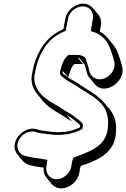

<svg xmlns="http://www.w3.org/2000/svg" viewBox="-20 -856 695 1056"><path d="M437 -836C392 -836 347 -798 339 -753L329 -696C314 -689 301 -683 286 -673C222 -633 175 -554 158 -459C144 -401 164 -364 188 -335L217 -299C240 -272 271 -251 304 -233C329 -219 352 -201 376 -188L347 -223L367 -211C385 -199 400 -185 416 -173C418 -170 418 -168 420 -166V-160L419 -155C417 -154 415 -153 412 -152C387 -141 354 -130 322 -130C313 -129 305 -129 297 -129C266 -129 238 -135 210 -138C205 -138 199 -141 194 -141C146 -163 93 -132 72 -94C53 -59 59 -27 76 -7L105 29C128 56 174 59 220 66C218 87 223 106 235 120L264 156C276 171 296 180 318 180C363 180 408 141 416 96C418 82 420 66 425 56C447 48 470 42 490 32C558 3 616 -43 618 -134C622 -190 607 -226 583 -255L554 -290C516 -336 457 -363 407 -399C385 -412 359 -425 340 -441C335 -445 326 -449 324 -456L326 -465L355 -430C363 -457 371 -488 390 -504H437L408 -539C410 -538 412 -538 415 -538L444 -503L445 -502L452 -480C453 -477 454 -473 455 -468L458 -457C460 -447 464 -438 471 -430L500 -394C555 -327 669 -405 653 -485L650 -496C648 -505 646 -513 644 -519L632 -555C625 -576 615 -595 602 -611L573 -646C561 -661 546 -673 529 -683L535 -718C539 -740 533 -761 521 -776L491 -811C479 -826 459 -836 437 -836ZM436 -172C433 -176 431 -179 428 -184C412 -196 397 -210 377 -224L357 -236C333 -249 310 -267 284 -281C246 -302 209 -327 189 -360C173 -387 162 -414 173 -459C189 -551 234 -625 292 -661C308 -672 324 -679 342 -687L354 -753C360 -789 398 -821 435 -821C472 -821 497 -790 491 -753L479 -685L489 -682C540 -667 573 -630 588 -583L600 -548C602 -541 604 -535 606 -525L609 -514C617 -472 584 -436 555 -425C511 -408 478 -435 472 -463L469 -474C468 -481 467 -483 466 -487L455 -522L450 -535C444 -548 425 -551 420 -553H417C414 -553 415 -553 413 -554H357L352 -550C326 -528 319 -492 311 -466L309 -452C314 -438 324 -433 329 -429C349 -411 377 -398 397 -386C478 -327 583 -298 574 -167C571 -51 477 -24 386 10C382 18 378 24 376 36C374 45 373 53 372 61C366 97 327 130 291 130C255 130 229 98 235 61C237 48 239 35 241 23L229 21C184 13 142 10 110 -1C83 -12 63 -48 85 -89C103 -122 148 -145 188 -126H191C193 -126 198 -124 206 -123C233 -121 262 -114 294 -114C350 -114 397 -126 433 -147L436 -162C435 -165 435 -169 436 -172Z"/></svg>

Font: Blanket
Style: PosterObl
Weight: 900
Foundry: Cannot Into Space Fonts
Version: Version 0.9